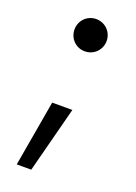

<svg xmlns="http://www.w3.org/2000/svg" viewBox="-122 -513 509 716"><g transform="rotate(20 132.5 -154.5)"><path d="M132.8 -332.5C168.5 -332.5 196.8 -360.8 196.8 -396.5C196.8 -432.1 168.5 -460.4 132.8 -460.4C97.2 -460.4 69.3 -432.1 69.3 -396.5C69.3 -360.8 97.2 -332.5 132.8 -332.5ZM39.1 150.4H96.7L164.6 -111.3H84.5Z"/></g></svg>

Font: Faust Sans
Style: Regular
Weight: 400
Designer: Andreas Faust
Version: Version 1.003;Glyphs 3.1.2 (3151)